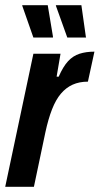

<svg xmlns="http://www.w3.org/2000/svg" viewBox="-23 -716 382 736"><path d="M-3 0 105 -510H209L194 -422H202Q219 -461 238 -481.5Q257 -502 282 -510Q307 -518 339 -518L314 -403Q281 -403 255.5 -391.5Q230 -380 210.5 -357Q191 -334 176.5 -297Q162 -260 151 -209L107 0ZM105 -572 63 -692 62 -696H160L180 -576V-572ZM235 -572 192 -692 191 -696H289L306 -576L307 -572Z"/></svg>

Font: Saira Condensed SemiBold
Style: Italic
Weight: 600
Width: 3
Italic angle: -12°
Designer: Hector Gatti with collaboration of the Omnibus-Type team
Foundry: Omnibus-Type
Version: Version 1.101